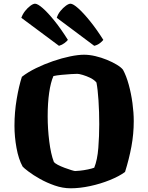

<svg xmlns="http://www.w3.org/2000/svg" viewBox="-20 -1015 799 1035"><path d="M361 0Q318 0 275 -15Q232 -30 195.5 -50.5Q159 -71 134 -90Q109 -109 102 -117Q80 -157 69 -217.5Q58 -278 58 -337Q58 -410 70 -481Q82 -552 98 -601Q130 -626 174 -647.5Q218 -669 266 -685.5Q314 -702 358 -711Q402 -720 433 -720Q462 -720 494 -712.5Q526 -705 556.5 -692.5Q587 -680 610 -666Q633 -652 643 -639Q661 -606 674 -558.5Q687 -511 694 -459.5Q701 -408 701 -362Q701 -293 688.5 -225.5Q676 -158 654 -88Q623 -65 572.5 -44.5Q522 -24 466 -12Q410 0 361 0ZM385 -93Q392 -93 411.5 -95Q431 -97 453 -101.5Q475 -106 488 -111Q505 -153 510 -217.5Q515 -282 515 -346Q515 -412 511 -473Q507 -534 500 -570Q489 -584 468 -594.5Q447 -605 426.5 -611Q406 -617 397 -617Q386 -617 362 -615.5Q338 -614 312 -611.5Q286 -609 268 -605Q253 -571 245 -515Q237 -459 237 -388Q237 -321 245.5 -253Q254 -185 270 -143Q275 -135 291.5 -126.5Q308 -118 328 -110.5Q348 -103 364.5 -98Q381 -93 385 -93ZM298 -768 95 -919Q102 -939 115.5 -956Q129 -973 144 -984Q159 -995 169 -995Q183 -995 210.5 -971Q238 -947 273.5 -903Q309 -859 346 -800Q341 -793 328 -783Q315 -773 298 -768ZM488 -768 286 -919Q292 -939 306 -956Q320 -973 335 -984Q350 -995 360 -995Q374 -995 402 -970Q430 -945 465.5 -901Q501 -857 537 -800Q531 -792 518 -782Q505 -772 488 -768Z"/></svg>

Font: Texturina Black
Style: Regular
Weight: 900
Designer: Guillermo Torres Carreño
Foundry: Omnibus-Type
Version: Version 1.002; ttfautohint (v1.8.3)